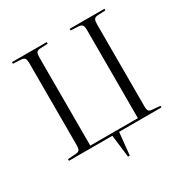

<svg xmlns="http://www.w3.org/2000/svg" viewBox="-198 -897 1194 1230"><g transform="rotate(-30 399.0 -282.0)"><path d="M398 166 378 0H57V-12L119 -17Q137 -18 143.5 -28Q150 -38 150 -65V-667Q150 -693 143.5 -703Q137 -713 117 -715L57 -718V-730H314V-718L253 -715Q235 -713 229.5 -702.5Q224 -692 224 -665V-16H576V-667Q576 -693 569 -703Q562 -713 543 -715L484 -718V-730H741V-718L681 -715Q662 -713 656 -702.5Q650 -692 650 -665V-63Q650 -37 656.5 -27.5Q663 -18 683 -17L741 -12V0H428L411 166Z"/></g></svg>

Font: Literata 72pt Light
Style: Regular
Weight: 300
Designer: Latin by Veronika Burian and Jose Scaglione. Greek by Irene Vlachou. Cyrillic by Vera Evstafieva.
Foundry: TypeTogether
Version: Version 3.002